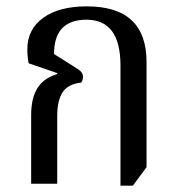

<svg xmlns="http://www.w3.org/2000/svg" viewBox="-20 -578 558 604"><path d="M359 6V-372Q359 -516 252 -516Q150 -516 150 -408L226 -360Q241 -350 241 -337Q241 -324 235 -318Q195 -314 177.5 -288.5Q160 -263 160 -213V0H78V-216Q78 -269 97.5 -300.5Q117 -332 160 -345V-348L70 -379Q66 -401 66 -423Q66 -486 116 -522Q166 -558 253 -558Q441 -558 441 -383V-52L398 6Z"/></svg>

Font: Noto Serif Thai Condensed
Style: Regular
Weight: 400
Width: 3
Designer: Monotype Design Team
Foundry: Monotype Imaging Inc.
Version: Version 2.002; ttfautohint (v1.8.4.7-5d5b)